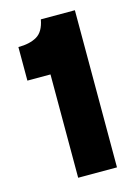

<svg xmlns="http://www.w3.org/2000/svg" viewBox="-104 -719 564 779"><g transform="rotate(-15 178.0 -330.0)"><path d="M126 0V-434H29V-575Q77 -575 107 -592.5Q137 -610 146 -660H289V0Z"/></g></svg>

Font: Bricolage Grotesque 48pt Condensed ExtraBold ExtraBold
Style: Regular
Weight: 800
Version: Version 1.000;gftools[0.9.30]